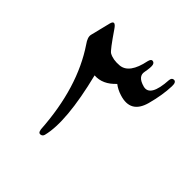

<svg xmlns="http://www.w3.org/2000/svg" viewBox="-169 -690 923 923"><g transform="rotate(45 292.5 -229.0)"><path d="M487 -531Q489 -549 503 -549Q519 -549 518 -520Q517 -489 511.5 -455Q506 -421 496 -384Q469 -286 375 -316Q346 -325 324 -342Q276 -290 218 -294Q281 -41 251 77Q248 87 240 90Q231 93 226 89Q221 85 219 72Q202 -196 84 -371Q63 -400 68 -420L93 -521Q102 -557 128 -518Q186 -433 199 -425Q227 -409 270 -413Q329 -419 350 -522Q355 -542 365 -541Q377 -540 380 -527Q383 -513 376 -476Q368 -438 423 -423Q480 -408 487 -531Z"/></g></svg>

Font: Amiri
Style: Regular
Weight: 400
Designer: Khaled Hosny
Version: Version 0.114